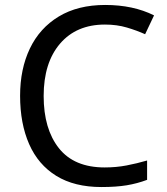

<svg xmlns="http://www.w3.org/2000/svg" viewBox="-20 -744 672 774"><path d="M403 -645Q288 -645 222 -568Q156 -491 156 -357Q156 -224 217.5 -146.5Q279 -69 402 -69Q448 -69 490 -77Q532 -85 573 -97V-19Q533 -4 490.5 3Q448 10 389 10Q280 10 207 -35Q134 -80 97.5 -163Q61 -246 61 -358Q61 -466 100.5 -548.5Q140 -631 217 -677.5Q294 -724 404 -724Q517 -724 601 -682L565 -606Q532 -621 491.5 -633Q451 -645 403 -645Z"/></svg>

Font: Noto Sans
Style: Regular
Weight: 400
Designer: Monotype Design Team
Foundry: Monotype Imaging Inc.
Version: Version 1.902